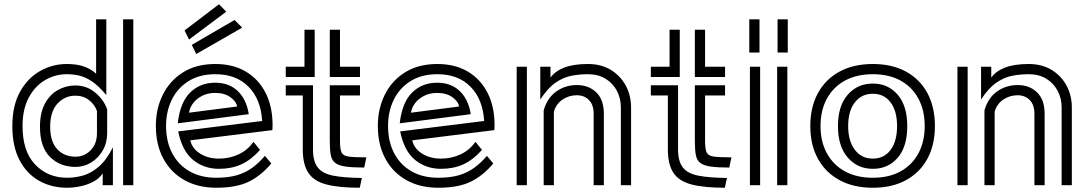

<svg xmlns="http://www.w3.org/2000/svg" viewBox="-20 -871 5128 903"><path d="M559 -780H607V0H559ZM463 -56Q448 -32 420 -17Q392 -2 359 5Q326 12 296 12Q222 12 163.5 -21Q105 -54 71.5 -118.5Q38 -183 38 -278Q38 -374 74 -439Q110 -504 168.5 -537Q227 -570 294 -570Q343 -570 377 -557.5Q411 -545 432 -524V-780H480V-424Q443 -468 412 -488.5Q381 -509 352.5 -515.5Q324 -522 294 -522Q239 -522 191.5 -494Q144 -466 115 -411.5Q86 -357 86 -278Q86 -160 145 -97.5Q204 -35 296 -35Q333 -35 370.5 -45.5Q408 -56 444 -86.5Q480 -117 511 -178V0H463ZM484 -244Q484 -199 463 -163Q442 -127 408.5 -106.5Q375 -86 335 -86Q263 -86 215.5 -132.5Q168 -179 168 -275Q168 -341 191.5 -384Q215 -427 253 -448Q291 -469 334 -469Q388 -469 428 -435.5Q468 -402 484 -357ZM436 -349Q426 -378 399.5 -399.5Q373 -421 334 -421Q285 -421 250.5 -384Q216 -347 216 -275Q216 -205 249 -169.5Q282 -134 335 -134Q377 -134 406.5 -164.5Q436 -195 436 -244Z M848 -728 1010 -851 1044 -816 869 -685ZM882 -660 1083 -777 1119 -741 903 -617ZM1256 -102Q1207 -44 1149 -16Q1091 12 997 12Q912 12 848 -23.5Q784 -59 748.5 -124.5Q713 -190 713 -279Q713 -359 745.5 -425Q778 -491 840.5 -530.5Q903 -570 993 -570Q1076 -570 1136 -534.5Q1196 -499 1229 -434.5Q1262 -370 1262 -281Q1262 -276 1261.5 -270.5Q1261 -265 1261 -259L875 -211Q883 -173 920.5 -149Q958 -125 1010 -125Q1059 -125 1102 -145Q1145 -165 1172 -204L1203 -166Q1161 -119 1115 -98Q1069 -77 1010 -77Q940 -77 888.5 -118.5Q837 -160 818 -253L1213 -302Q1207 -404 1149 -463Q1091 -522 993 -522Q918 -522 866 -489Q814 -456 787.5 -401Q761 -346 761 -279Q761 -205 790 -150Q819 -95 872 -65Q925 -35 997 -35Q1054 -35 1094.5 -47Q1135 -59 1166.5 -82Q1198 -105 1226 -138ZM816 -291Q827 -389 874 -435.5Q921 -482 992 -482Q1057 -482 1098 -443Q1139 -404 1150 -334ZM1095 -370Q1092 -393 1064 -413.5Q1036 -434 992 -434Q958 -434 931 -420.5Q904 -407 888 -385.5Q872 -364 869 -341Z M1531 -731H1579V-557H1673V-509H1531ZM1324 -557H1412V-731H1460V-509H1324ZM1693 -83Q1639 -83 1606.5 -87.5Q1574 -92 1557.5 -104Q1541 -116 1536 -140.5Q1531 -165 1531 -206V-470H1673V-422H1579V-206Q1579 -170 1586.5 -154Q1594 -138 1620.5 -134.5Q1647 -131 1703 -131ZM1672 12Q1574 12 1515 -3.5Q1456 -19 1430 -58.5Q1404 -98 1404 -168V-422H1324V-470H1452V-168Q1452 -113 1474 -84Q1496 -55 1546.5 -45Q1597 -35 1682 -34Z M2300 -102Q2251 -44 2193 -16Q2135 12 2041 12Q1956 12 1892 -23.5Q1828 -59 1792.5 -124.5Q1757 -190 1757 -279Q1757 -359 1789.5 -425Q1822 -491 1884.5 -530.5Q1947 -570 2037 -570Q2120 -570 2180 -534.5Q2240 -499 2273 -434.5Q2306 -370 2306 -281Q2306 -276 2305.5 -270.5Q2305 -265 2305 -259L1919 -211Q1927 -173 1964.5 -149Q2002 -125 2054 -125Q2103 -125 2146 -145Q2189 -165 2216 -204L2247 -166Q2205 -119 2159 -98Q2113 -77 2054 -77Q1984 -77 1932.5 -118.5Q1881 -160 1862 -253L2257 -302Q2251 -404 2193 -463Q2135 -522 2037 -522Q1962 -522 1910 -489Q1858 -456 1831.5 -401Q1805 -346 1805 -279Q1805 -205 1834 -150Q1863 -95 1916 -65Q1969 -35 2041 -35Q2098 -35 2138.5 -47Q2179 -59 2210.5 -82Q2242 -105 2270 -138ZM1860 -291Q1871 -389 1918 -435.5Q1965 -482 2036 -482Q2101 -482 2142 -443Q2183 -404 2194 -334ZM2139 -370Q2136 -393 2108 -413.5Q2080 -434 2036 -434Q2002 -434 1975 -420.5Q1948 -407 1932 -385.5Q1916 -364 1913 -341Z M2900 -366Q2900 -409 2881 -444.5Q2862 -480 2827.5 -501Q2793 -522 2745 -522Q2707 -522 2669 -515Q2631 -508 2594 -483Q2557 -458 2521 -403V-557H2569V-506Q2590 -536 2633.5 -553Q2677 -570 2745 -570Q2807 -570 2852.5 -542.5Q2898 -515 2923 -468.5Q2948 -422 2948 -366V0H2900ZM2410 -557H2458V0H2410ZM2772 -336Q2772 -378 2750 -400.5Q2728 -423 2693 -423Q2656 -423 2626 -403Q2596 -383 2585 -346V0H2537V-352Q2554 -411 2596.5 -441Q2639 -471 2693 -471Q2749 -471 2784.5 -436.5Q2820 -402 2820 -336V0H2772Z M3248 -731H3296V-557H3390V-509H3248ZM3041 -557H3129V-731H3177V-509H3041ZM3410 -83Q3356 -83 3323.5 -87.5Q3291 -92 3274.5 -104Q3258 -116 3253 -140.5Q3248 -165 3248 -206V-470H3390V-422H3296V-206Q3296 -170 3303.5 -154Q3311 -138 3337.5 -134.5Q3364 -131 3420 -131ZM3389 12Q3291 12 3232 -3.5Q3173 -19 3147 -58.5Q3121 -98 3121 -168V-422H3041V-470H3169V-168Q3169 -113 3191 -84Q3213 -55 3263.5 -45Q3314 -35 3399 -34Z M3637 -780H3685V-624H3637ZM3504 -780H3552V-624H3504ZM3635 -557H3683V0H3635ZM3507 -557H3555V0H3507Z M4377 -278Q4377 -190 4342 -125Q4307 -60 4241.5 -24Q4176 12 4085 12Q3994 12 3928 -24Q3862 -60 3826.5 -125Q3791 -190 3791 -278Q3791 -367 3826.5 -432.5Q3862 -498 3928 -534Q3994 -570 4085 -570Q4176 -570 4241.5 -534Q4307 -498 4342 -432.5Q4377 -367 4377 -278ZM4329 -278Q4329 -352 4299.5 -407Q4270 -462 4215.5 -492Q4161 -522 4085 -522Q4009 -522 3954 -492Q3899 -462 3869 -407Q3839 -352 3839 -278Q3839 -205 3869 -150Q3899 -95 3954 -65Q4009 -35 4085 -35Q4161 -35 4215.5 -65Q4270 -95 4299.5 -150Q4329 -205 4329 -278ZM4085 -77Q4013 -77 3967 -130Q3921 -183 3921 -278Q3921 -373 3967 -425.5Q4013 -478 4085 -478Q4157 -478 4202 -425.5Q4247 -373 4247 -278Q4247 -181 4202 -129Q4157 -77 4085 -77ZM4085 -125Q4138 -125 4168.5 -166Q4199 -207 4199 -278Q4199 -349 4168.5 -389.5Q4138 -430 4085 -430Q4032 -430 4000.5 -389.5Q3969 -349 3969 -278Q3969 -208 4000.5 -166.5Q4032 -125 4085 -125Z M4973 -366Q4973 -409 4954 -444.5Q4935 -480 4900.5 -501Q4866 -522 4818 -522Q4780 -522 4742 -515Q4704 -508 4667 -483Q4630 -458 4594 -403V-557H4642V-506Q4663 -536 4706.5 -553Q4750 -570 4818 -570Q4880 -570 4925.5 -542.5Q4971 -515 4996 -468.5Q5021 -422 5021 -366V0H4973ZM4483 -557H4531V0H4483ZM4845 -336Q4845 -378 4823 -400.5Q4801 -423 4766 -423Q4729 -423 4699 -403Q4669 -383 4658 -346V0H4610V-352Q4627 -411 4669.5 -441Q4712 -471 4766 -471Q4822 -471 4857.5 -436.5Q4893 -402 4893 -336V0H4845Z"/></svg>

Font: Train One
Style: Regular
Weight: 400
Designer: Fontworks Inc.
Foundry: Fontworks Inc.
Version: Version 1.100